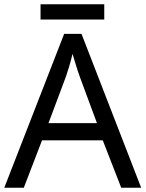

<svg xmlns="http://www.w3.org/2000/svg" viewBox="-20 -875 679 895"><path d="M545 0 459 -221H176L91 0H0L279 -717H360L638 0ZM352 -517Q349 -525 342 -546Q335 -567 328.5 -589.5Q322 -612 318 -624Q311 -593 302 -563.5Q293 -534 287 -517L206 -301H432ZM466 -855V-784H169V-855Z"/></svg>

Font: Noto Sans Syriac Eastern
Style: Regular
Weight: 400
Designer: Patrick Giasson and the Monotype Design Team
Foundry: Monotype Imaging Inc.
Version: Version 3.001; ttfautohint (v1.8.4.7-5d5b)